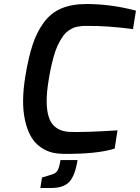

<svg xmlns="http://www.w3.org/2000/svg" viewBox="-20 -760 697 956"><path d="M106 -379Q121 -471 141.5 -534.5Q162 -598 197 -646.5Q232 -695 284.5 -717.5Q337 -740 410 -740Q533 -740 657 -707L642 -615Q515 -632 416 -631Q415 -631 412 -631Q398 -631 390 -630.5Q382 -630 367.5 -627.5Q353 -625 343.5 -620.5Q334 -616 320.5 -607Q307 -598 297.5 -585Q288 -572 276.5 -552Q265 -532 256 -506Q247 -480 238.5 -444.5Q230 -409 223 -366Q201 -238 224.5 -172.5Q248 -107 328 -103Q411 -101 565 -111L551 -20Q460 8 295 6Q241 6 201 -15.5Q161 -37 138.5 -73Q116 -109 105 -159Q94 -209 95 -263.5Q96 -318 106 -379ZM181 176 189 124 238 109Q260 103 268 86.5Q276 70 281 37H366Q354 114 325.5 145Q297 176 235 176Z"/></svg>

Font: Exo
Style: DemiBoldItalic
Weight: 600
Designer: Natanael Gama
Version: Version 1